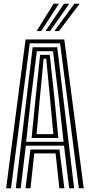

<svg xmlns="http://www.w3.org/2000/svg" viewBox="-20 -1012 483 1032"><path d="M13 0 117.5 -800H325.5L430 0H403.8L303 -779H140L39.2 0ZM64.8 0 155.5 -757.8H287.5L378.5 0H351.8L324.2 -229H118.8L91.2 0ZM120.5 -249.8H321.8L296.5 -477L265 -736.8H178L145.5 -477ZM149.8 -270.5 170.5 -477 195.5 -717.2H247.5L273.5 -477L293.5 -270.5ZM176.5 -291.2H266.8L249.5 -477L228.5 -696.2H214.5L193.5 -477ZM117 0 143.5 -208.2H299.5L326 0H299.2L278.8 -187.5H164.2L143.8 0ZM176.5 -845 268.2 -992H297L201.2 -845ZM272.5 -845 379.5 -992H408.2L297.2 -845ZM224.5 -845 324 -992H352.5L249.2 -845Z"/></svg>

Font: Big Shoulders Inline Display ExtraBold
Style: Regular
Weight: 800
Designer: Patric King
Foundry: XO Type Co
Version: Version 1.000